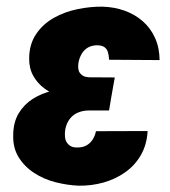

<svg xmlns="http://www.w3.org/2000/svg" viewBox="-20 -558 522 588"><path d="M206.5 -287.6 325.2 -287.1 314 -219.7H250.5Q231.9 -219.2 217 -212.4Q202.1 -205.6 192.6 -192.4Q183.1 -179.2 179.7 -160.6Q178.2 -149.4 179 -139.6Q179.7 -129.9 184.1 -122.6Q188.5 -115.2 196.3 -110.6Q204.1 -106 216.3 -106.4Q232.4 -106 244.1 -112.3Q255.9 -118.7 263.4 -130.1Q271 -141.6 273.9 -156.2L432.1 -156.7Q429.7 -114.7 411.4 -83Q393.1 -51.3 363.3 -30.3Q333.5 -9.3 296.9 1Q260.3 11.2 221.2 10.7Q186.5 9.3 150.6 0.2Q114.7 -8.8 85 -28.1Q55.2 -47.4 37.1 -76.4Q19 -105.5 20.5 -146Q21 -184.1 37.4 -211.2Q53.7 -238.3 80.3 -255.1Q106.9 -272 139.9 -279.8Q172.9 -287.6 206.5 -287.6ZM319.3 -252 218.8 -252.4Q191.9 -253.4 165.3 -262Q138.7 -270.5 116.7 -286.6Q94.7 -302.7 81.8 -325.9Q68.8 -349.1 69.3 -379.9Q69.8 -422.9 90.6 -453.6Q111.3 -484.4 144.8 -503.2Q178.2 -522 217.5 -530Q256.8 -538.1 293.5 -537.6Q330.6 -536.6 362.1 -525.1Q393.6 -513.7 417.5 -492.7Q441.4 -471.7 454.8 -441.9Q468.3 -412.1 468.8 -374L314 -375Q313.5 -388.2 310.5 -398.2Q307.6 -408.2 299.6 -413.8Q291.5 -419.4 276.4 -419.4Q260.3 -418.9 248.5 -411.9Q236.8 -404.8 229.7 -392.3Q222.7 -379.9 220.2 -365.2Q218.8 -356 219.7 -347.9Q220.7 -339.8 224.9 -334.2Q229 -328.6 235.6 -325.2Q242.2 -321.8 252 -321.3L331.5 -320.8Z"/></svg>

Font: Roboto Condensed Black
Style: Italic
Weight: 900
Italic angle: -12°
Designer: Christian Robertson
Foundry: Google
Version: Version 3.008; 2023